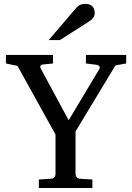

<svg xmlns="http://www.w3.org/2000/svg" viewBox="-20 -948 666 968"><path d="M562 -618.2 360.8 -285.2V-68.8Q360.8 -61.5 366.2 -54.7Q371.6 -47.9 381.8 -46.9L445.8 -43V0H175.8V-43L237.8 -46.9Q248.5 -47.9 254.2 -54.7Q259.8 -61.5 259.8 -68.8V-270L67.9 -616.2L9.8 -627.9V-670.9H247.1V-627.9L196.8 -623Q185.1 -621.6 183.6 -615.2Q182.1 -608.9 185.1 -603L326.2 -341.8L481 -600.1Q485.4 -607.4 481 -613.8Q476.6 -620.1 469.2 -621.1L413.1 -627.9V-670.9H616.2V-627.9ZM457.5 -883.3Q457.5 -869.6 450.9 -859.9Q444.3 -850.1 434.6 -843.3L282.2 -746.1H225.6L358.4 -901.4Q364.3 -907.7 369.1 -912.8Q374 -918 379.9 -921.4Q385.7 -924.8 393.3 -926.5Q400.9 -928.2 411.6 -928.2Q424.8 -928.2 433.6 -924.1Q442.4 -919.9 447.8 -913.6Q453.1 -907.2 455.3 -899.2Q457.5 -891.1 457.5 -883.3Z"/></svg>

Font: BabelStone Ogham Bound
Style: Regular
Weight: 400
Designer: Andrew West
Foundry: BabelStone
Version: Version 2.02 March 14, 2022